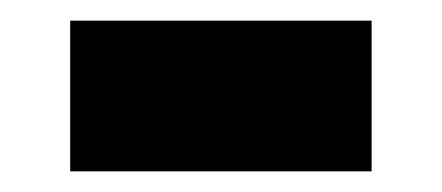

<svg xmlns="http://www.w3.org/2000/svg" viewBox="-20 -378 428 186"><path d="M48 -358H340V-212H48Z"/></svg>

Font: Idrija
Style: Regular
Weight: 800
Designer: Julieta Ulanovsky
Foundry: Julieta Ulanovsky
Version: Version 7.200